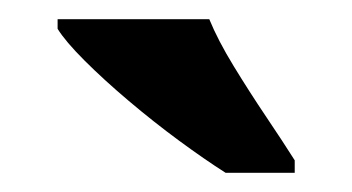

<svg xmlns="http://www.w3.org/2000/svg" viewBox="-20 -786 367 200"><path d="M215 -606Q193 -620 166.5 -639.5Q140 -659 114 -681Q88 -703 68 -723Q48 -743 40 -756V-766H198Q207 -744 223.5 -717Q240 -690 257.5 -664Q275 -638 287 -619V-606Z"/></svg>

Font: Noto Serif Lao Condensed ExtraBold
Style: Regular
Weight: 800
Width: 3
Designer: Monotype Design Team
Foundry: Monotype Imaging Inc.
Version: Version 2.003; ttfautohint (v1.8.4.7-5d5b)